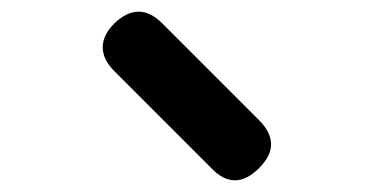

<svg xmlns="http://www.w3.org/2000/svg" viewBox="-20 -840 640 329"><path d="M342 -552 176 -718Q156 -738 156 -759Q156 -780 176 -800Q197 -820 217.5 -820Q238 -820 258 -800L424 -634Q444 -614 444.5 -593.5Q445 -573 424 -552Q403 -531 382.5 -531Q362 -531 342 -552Z"/></svg>

Font: Maple Mono NL SemiBold
Style: Regular
Weight: 600
Monospace: yes
Designer: subframe7536
Version: Version 7.000